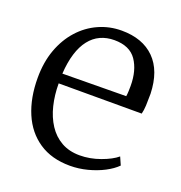

<svg xmlns="http://www.w3.org/2000/svg" viewBox="-108 -651 710 754"><g transform="rotate(20 247.0 -274.0)"><path d="M264.5 11Q188 11 135 -24.5Q82 -60 55 -123.5Q28 -187 28 -271Q28 -336 47.2 -388.8Q66.5 -441.5 100.5 -479.2Q134.5 -517 179.5 -537.2Q224.5 -557.5 275.5 -557.5Q363 -557.5 413 -507.8Q463 -458 466 -363Q466 -334 465 -313.8Q464 -293.5 460 -278H113Q113 -229.5 123.5 -186.5Q134 -143.5 155.5 -110.5Q177 -77.5 209.8 -59Q242.5 -40.5 286.5 -40.5Q329.5 -40.5 372.2 -56Q415 -71.5 438 -91L452.5 -58Q433.5 -39 403.8 -23.5Q374 -8 337.8 1.5Q301.5 11 264.5 11ZM113.5 -319 379.5 -321.5Q381 -330 381.5 -342.8Q382 -355.5 382 -365Q382 -430 353.8 -471.2Q325.5 -512.5 261 -512.5Q229 -512.5 203 -500.5Q177 -488.5 158 -464.2Q139 -440 127.8 -403.8Q116.5 -367.5 113.5 -319Z"/></g></svg>

Font: Merriweather 48pt Light
Style: Regular
Weight: 300
Version: Version 2.100